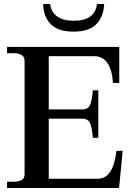

<svg xmlns="http://www.w3.org/2000/svg" viewBox="-20 -933 664 953"><path d="M194 -913H229Q234 -873 263.5 -851.5Q293 -830 346 -830Q400 -830 428.5 -851.5Q457 -873 461 -913H497Q495 -852 459 -814Q423 -776 346 -776Q268 -776 232 -813Q196 -850 194 -913ZM589 -184 571 0H15V-31H44Q73 -31 87.5 -39.5Q102 -48 102 -67V-632Q102 -669 44 -669H15V-700H572V-521H541Q531 -654 448 -654H222V-390H388Q418 -390 427.5 -413.5Q437 -437 441 -485H468V-249H441Q437 -297 427.5 -320.5Q418 -344 388 -344H222V-46H466Q542 -46 558 -184Z"/></svg>

Font: Taviraj Medium
Style: Regular
Weight: 500
Designer: Katatrad Team
Foundry: CadsonDemak
Version: Version 1.030